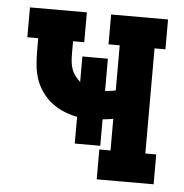

<svg xmlns="http://www.w3.org/2000/svg" viewBox="-44 -572 588 615"><g transform="rotate(5 250.0 -265.0)"><path d="M289 0V-96H325V-198Q317 -196 308 -195Q299 -194 291 -193V-108H209V-194Q187 -198 165.5 -207Q144 -216 126 -230Q108 -244 94.5 -263.5Q81 -283 74 -304.5Q67 -326 65 -349.5Q63 -373 63 -396V-434H28V-530H211V-434H175V-396Q175 -383 176 -370.5Q177 -358 181 -346Q185 -334 192.5 -324Q200 -314 209 -306V-388H291V-284Q299 -285 308 -286Q317 -287 325 -289V-434H289V-530H472V-434H437V-96H472V0Z"/></g></svg>

Font: Iosevka Slab
Style: Bold
Weight: 700
Monospace: yes
Designer: Belleve Invis
Foundry: Belleve Invis
Version: Version 11.1.1; ttfautohint (v1.8.3)